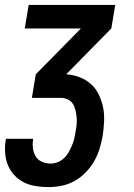

<svg xmlns="http://www.w3.org/2000/svg" viewBox="-28 -540 548 783"><path d="M170 223Q144 223 118 219Q92 215 70 204Q48 193 31 175Q14 157 4.5 134Q-5 111 -7 85Q-9 59 -5 33L-4 26H107V29Q104 48 106.5 66Q109 84 118 98.5Q127 113 143.5 120Q160 127 178 127Q193 127 207 121.5Q221 116 232.5 105.5Q244 95 251.5 81.5Q259 68 265 54.5Q271 41 274.5 26.5Q278 12 280 -2Q283 -17 284.5 -32.5Q286 -48 284.5 -62.5Q283 -77 279.5 -91.5Q276 -106 268.5 -117.5Q261 -129 247.5 -135Q234 -141 219 -141H102L118 -237L302 -424H73L89 -520H442L426 -424L242 -237Q271 -235 297 -225Q323 -215 343 -197Q363 -179 375 -154Q387 -129 392.5 -101.5Q398 -74 396.5 -45Q395 -16 391 13Q386 40 378 66.5Q370 93 356 117.5Q342 142 321.5 163Q301 184 276 198Q251 212 224 217.5Q197 223 170 223Z"/></svg>

Font: Iosevka Term Curly
Style: Bold Italic
Weight: 700
Italic angle: -9°
Designer: Belleve Invis
Foundry: Belleve Invis
Version: Version 32.3.0